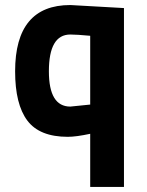

<svg xmlns="http://www.w3.org/2000/svg" viewBox="-20 -531 584 762"><path d="M249 12Q137 12 88.5 -52.5Q40 -117 40 -248Q40 -511 259 -511L472 -499V211H338V0Q282 12 249 12ZM259 -394Q174 -394 174 -248Q174 -108 259 -108L338 -116V-389Q284 -394 259 -394Z"/></svg>

Font: TypoPRO Titillium Maps
Style: 999 wt
Weight: 900
Designer: Campivisivi
Foundry: Accademia di Belle Arti di Urbino and students of MA course of Visual design
Version: Version 001.001